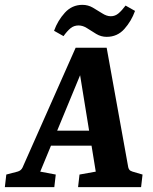

<svg xmlns="http://www.w3.org/2000/svg" viewBox="-36 -772 633 792"><path d="M158 -233H377L391 -171H135ZM493 -82Q494 -77 497.5 -72Q501 -67 511 -64L552 -52L546 0H286L292 -52L359 -64L284 -526H321L130 -64L194 -52L188 0H-16L-10 -52L36 -64Q51 -68 57 -81L276 -575H404ZM404 -620Q381 -620 361 -632Q341 -644 323.5 -655.5Q306 -667 288 -667Q269 -667 255 -655.5Q241 -644 226 -623L187 -645Q202 -687 231.5 -719.5Q261 -752 304 -752Q327 -752 347 -740.5Q367 -729 385.5 -717Q404 -705 421 -705Q439 -705 453 -717Q467 -729 482 -749L521 -727Q506 -685 477 -652.5Q448 -620 404 -620Z"/></svg>

Font: Yrsa
Style: Bold Italic
Weight: 700
Italic angle: -7.10001°
Version: Version 2.004